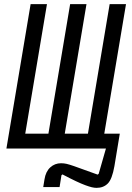

<svg xmlns="http://www.w3.org/2000/svg" viewBox="-20 -718 640 928"><path d="M447 190Q436 190 423.5 187Q411 184 392 177Q373 170 346.5 157.5Q320 145 282 125L277 129L268 186H189L195 149Q201 111 223 91Q245 71 275 71Q289 71 302 74Q315 77 338 85L452 126L457 122L492 0H11L128 -698H207L102 -72H214L319 -698H398L293 -72H405L510 -698H589L484 -72H559L533 85Q522 148 501 169Q480 190 447 190Z"/></svg>

Font: IBM Plex Mono
Style: Italic
Weight: 400
Italic angle: -9°
Monospace: yes
Designer: Mike Abbink, Paul van der Laan, Pieter van Rosmalen
Foundry: Bold Monday
Version: Version 2.3